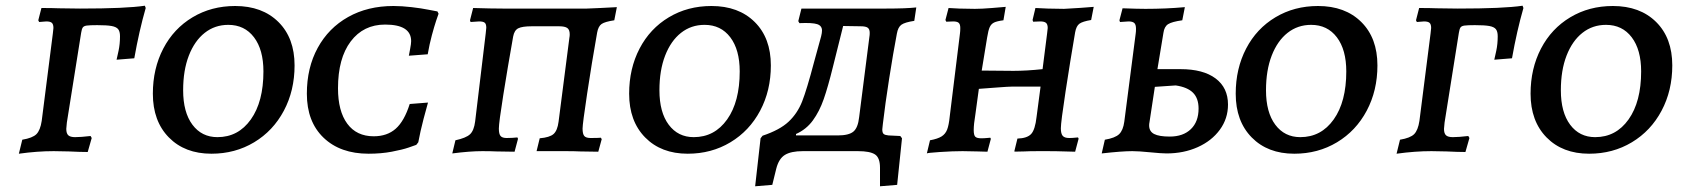

<svg xmlns="http://www.w3.org/2000/svg" viewBox="-20 -529 5894 672"><path d="M58 -40Q94 -46 107.5 -59.5Q121 -73 126 -106L165 -412Q167 -428 167 -431Q167 -444 161.5 -449Q156 -454 142 -454L117 -452L114 -458L125 -501Q163 -501 186 -500L260 -499Q421 -499 487 -509L490 -501Q467 -421 450 -325L388 -320Q390 -328 395 -351.5Q400 -375 400 -402Q400 -419 393.5 -427Q387 -435 370.5 -438Q354 -441 320 -441Q294 -441 283.5 -439.5Q273 -438 269.5 -432.5Q266 -427 264 -414L214 -100Q212 -82 212 -78Q212 -62 219 -55.5Q226 -49 243 -49Q263 -49 297 -53L301 -46L287 3Q261 3 221 1L168 0Q111 0 46 9Z M515 -201Q515 -289 551.5 -359Q588 -429 654 -468.5Q720 -508 803 -508Q898 -508 954.5 -452Q1011 -396 1011 -300Q1011 -212 973.5 -141.5Q936 -71 869.5 -31Q803 9 720 9Q627 9 571 -48Q515 -105 515 -201ZM902 -279Q902 -355 869 -398.5Q836 -442 779 -442Q732 -442 696.5 -414Q661 -386 641 -334.5Q621 -283 621 -213Q621 -136 653.5 -92.5Q686 -49 741 -49Q814 -49 858 -111Q902 -173 902 -279Z M1054 -201Q1054 -292 1092 -361.5Q1130 -431 1198.5 -469.5Q1267 -508 1357 -508Q1386 -508 1420.5 -504Q1455 -500 1479.5 -495Q1504 -490 1511 -489L1515 -481Q1513 -476 1506.5 -456.5Q1500 -437 1491.5 -405.5Q1483 -374 1477 -339L1411 -334Q1412 -340 1415.5 -358Q1419 -376 1419 -385Q1419 -443 1328 -443Q1252 -443 1207.5 -384Q1163 -325 1163 -220Q1163 -140 1195.5 -96Q1228 -52 1288 -52Q1335 -52 1365 -78.5Q1395 -105 1414 -165L1478 -170Q1474 -157 1462.5 -113Q1451 -69 1444 -31L1437 -22Q1432 -20 1410 -12.5Q1388 -5 1351 2Q1314 9 1270 9Q1171 9 1112.5 -47Q1054 -103 1054 -201Z M1574 -38Q1611 -46 1625 -59Q1639 -72 1643 -104L1680 -412L1682 -432Q1682 -445 1676.5 -449.5Q1671 -454 1657 -454L1627 -452L1625 -458L1636 -501Q1700 -499 1740 -499H2034L2081 -501L2139 -504L2130 -458Q2097 -453 2085.5 -445Q2074 -437 2070 -415Q2051 -308 2035 -201.5Q2019 -95 2019 -79Q2019 -60 2025 -53Q2031 -46 2047 -46Q2074 -46 2083 -47L2086 -42L2074 2L2010 1Q1991 0 1961 0H1858L1869 -45Q1904 -48 1917.5 -60Q1931 -72 1935 -103L1973 -398Q1974 -402 1974 -409Q1974 -425 1965.5 -431Q1957 -437 1937 -437H1841Q1808 -437 1794 -430Q1780 -423 1776 -401Q1757 -294 1741.5 -196.5Q1726 -99 1726 -79Q1726 -60 1732 -53Q1738 -46 1753 -46Q1773 -46 1791 -48L1793 -43L1781 2L1717 1Q1698 0 1668 0Q1625 0 1563 8Z M2182 -201Q2182 -289 2218.5 -359Q2255 -429 2321 -468.5Q2387 -508 2470 -508Q2565 -508 2621.5 -452Q2678 -396 2678 -300Q2678 -212 2640.5 -141.5Q2603 -71 2536.5 -31Q2470 9 2387 9Q2294 9 2238 -48Q2182 -105 2182 -201ZM2569 -279Q2569 -355 2536 -398.5Q2503 -442 2446 -442Q2399 -442 2363.5 -414Q2328 -386 2308 -334.5Q2288 -283 2288 -213Q2288 -136 2320.5 -92.5Q2353 -49 2408 -49Q2481 -49 2525 -111Q2569 -173 2569 -279Z M3070 -95Q3068 -79 3068 -76Q3068 -64 3073 -60Q3078 -56 3090 -55L3131 -53L3137 -45L3120 118L3060 123V58Q3060 23 3042.5 11.5Q3025 0 2983 0H2790Q2749 0 2727.5 13Q2706 26 2697 61L2683 118L2623 123L2642 -45L2649 -54Q2709 -74 2740 -103Q2771 -132 2787.5 -174Q2804 -216 2829 -311L2854 -402Q2857 -414 2857 -422Q2857 -439 2840 -444.5Q2823 -450 2778 -448L2774 -455L2785 -499H3081Q3152 -499 3187 -503L3180 -456Q3147 -451 3135 -442.5Q3123 -434 3119 -411Q3106 -343 3092 -253.5Q3078 -164 3070 -95ZM3024 -414Q3024 -427 3017 -432Q3010 -437 2993 -437L2931 -438L2895 -294Q2878 -225 2863 -182Q2848 -139 2825 -107.5Q2802 -76 2766 -60V-55H2912Q2951 -55 2967 -68.5Q2983 -82 2987 -119L3023 -401Q3024 -406 3024 -414Z M3693 -80Q3693 -61 3699.5 -53.5Q3706 -46 3722 -46Q3733 -46 3741.5 -47Q3750 -48 3753 -48Q3753 -47 3754 -46Q3755 -45 3755 -43L3743 2Q3733 2 3705.5 1Q3678 0 3645 0H3615Q3581 0 3565 1Q3554 1 3542 1.5Q3530 2 3530 1L3541 -44Q3575 -45 3589 -60Q3603 -75 3608 -120L3622 -226H3525Q3511 -226 3466 -222.5Q3421 -219 3406 -218L3394 -130Q3388 -94 3388 -74Q3388 -56 3393.5 -50.5Q3399 -45 3414 -45Q3426 -45 3434.5 -46Q3443 -47 3446 -47L3448 -43L3436 2Q3427 2 3401 1Q3375 0 3349 0Q3315 0 3270 3Q3225 6 3224 8L3235 -38Q3262 -43 3275.5 -51.5Q3289 -60 3295 -75.5Q3301 -91 3304 -121L3340 -413Q3341 -420 3341 -431Q3341 -444 3335.5 -449Q3330 -454 3316 -454L3292 -453L3289 -459L3300 -501Q3310 -500 3337.5 -499Q3365 -498 3392 -498Q3416 -498 3452 -501Q3488 -504 3500 -505L3492 -458Q3469 -455 3459 -450Q3449 -445 3444 -434Q3439 -423 3435 -398L3416 -282L3527 -281Q3573 -281 3629 -287L3645 -413Q3647 -427 3647 -431Q3647 -444 3641 -449Q3635 -454 3621 -454L3596 -453L3594 -459L3604 -501Q3617 -500 3647.5 -499Q3678 -498 3704 -498Q3728 -499 3762.5 -501.5Q3797 -504 3808 -505L3799 -459Q3769 -454 3758 -446Q3747 -438 3743 -416Q3726 -317 3709.5 -209Q3693 -101 3693 -80Z M4005 4Q3965 0 3943 0Q3907 0 3836 8L3847 -40Q3883 -46 3897 -59.5Q3911 -73 3915 -103L3955 -412Q3956 -418 3956 -428Q3956 -443 3950 -448.5Q3944 -454 3930 -454L3900 -452L3898 -458L3909 -500Q3963 -498 3989 -498Q4061 -498 4127 -504L4118 -458Q4082 -453 4068.5 -444.5Q4055 -436 4052 -414L4031 -287H4112Q4191 -287 4234.5 -254.5Q4278 -222 4278 -163Q4278 -114 4249.5 -75Q4221 -36 4172 -14Q4123 8 4063 8Q4045 8 4005 4ZM4175 -149Q4175 -185 4155.5 -204.5Q4136 -224 4095 -230L4022 -225L4003 -100Q4002 -96 4002 -90Q4002 -69 4019.5 -60Q4037 -51 4074 -51Q4121 -51 4148 -77Q4175 -103 4175 -149Z M4305 -201Q4305 -289 4341.5 -359Q4378 -429 4444 -468.5Q4510 -508 4593 -508Q4688 -508 4744.5 -452Q4801 -396 4801 -300Q4801 -212 4763.5 -141.5Q4726 -71 4659.5 -31Q4593 9 4510 9Q4417 9 4361 -48Q4305 -105 4305 -201ZM4692 -279Q4692 -355 4659 -398.5Q4626 -442 4569 -442Q4522 -442 4486.5 -414Q4451 -386 4431 -334.5Q4411 -283 4411 -213Q4411 -136 4443.5 -92.5Q4476 -49 4531 -49Q4604 -49 4648 -111Q4692 -173 4692 -279Z M4880 -40Q4916 -46 4929.5 -59.5Q4943 -73 4948 -106L4987 -412Q4989 -428 4989 -431Q4989 -444 4983.5 -449Q4978 -454 4964 -454L4939 -452L4936 -458L4947 -501Q4985 -501 5008 -500L5082 -499Q5243 -499 5309 -509L5312 -501Q5289 -421 5272 -325L5210 -320Q5212 -328 5217 -351.5Q5222 -375 5222 -402Q5222 -419 5215.5 -427Q5209 -435 5192.5 -438Q5176 -441 5142 -441Q5116 -441 5105.5 -439.5Q5095 -438 5091.5 -432.5Q5088 -427 5086 -414L5036 -100Q5034 -82 5034 -78Q5034 -62 5041 -55.5Q5048 -49 5065 -49Q5085 -49 5119 -53L5123 -46L5109 3Q5083 3 5043 1L4990 0Q4933 0 4868 9Z M5337 -201Q5337 -289 5373.5 -359Q5410 -429 5476 -468.5Q5542 -508 5625 -508Q5720 -508 5776.5 -452Q5833 -396 5833 -300Q5833 -212 5795.5 -141.5Q5758 -71 5691.5 -31Q5625 9 5542 9Q5449 9 5393 -48Q5337 -105 5337 -201ZM5724 -279Q5724 -355 5691 -398.5Q5658 -442 5601 -442Q5554 -442 5518.5 -414Q5483 -386 5463 -334.5Q5443 -283 5443 -213Q5443 -136 5475.5 -92.5Q5508 -49 5563 -49Q5636 -49 5680 -111Q5724 -173 5724 -279Z"/></svg>

Font: Alegreya SC Medium
Style: Italic
Weight: 500
Italic angle: -7°
Designer: Juan Pablo del Peral
Foundry: Huerta Tipografica
Version: Version 2.007; ttfautohint (v1.6)